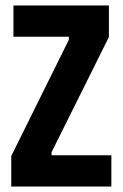

<svg xmlns="http://www.w3.org/2000/svg" viewBox="-20 -680 447 700"><path d="M21 0V-111L231 -535V-546H29V-660H377V-545L168 -125V-114H386V0Z"/></svg>

Font: Bricolage Grotesque 24pt Condensed
Style: Bold
Weight: 700
Width: 3
Designer: Mathieu Triay
Foundry: Atelier Triay
Version: Version 1.001;gftools[0.9.33.dev8+g029e19f]